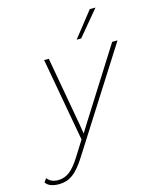

<svg xmlns="http://www.w3.org/2000/svg" viewBox="-237 -805 889 1109"><g transform="rotate(-15 207.0 -250.5)"><path d="M409 -716H443L317 -565H290ZM-23 215Q-83 215 -103 183L-87 162Q-66 191 -22 191Q16 191 47 167Q78 143 112 88L168 -1L78 -500H106L180 -86L189 -31L225 -89L485 -500H517L135 100Q95 163 59 189Q23 215 -23 215Z"/></g></svg>

Font: Elaine Sans ExtraLight
Style: Italic
Weight: 275
Italic angle: -13°
Designer: Wei Huang
Foundry: Wei Huang
Version: Version 2.001;December 24, 2019;FontCreator 12.0.0.2547 64-b